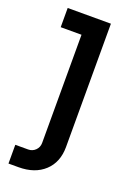

<svg xmlns="http://www.w3.org/2000/svg" viewBox="-134 -537 547 789"><g transform="rotate(20 139.5 -142.0)"><path d="M10 200V118H66Q85 118 98 105Q111 92 111 73V-444L155 -400H20V-484H209V55Q209 122 167 161Q125 200 54 200Z"/></g></svg>

Font: SUSE Medium
Style: Regular
Weight: 500
Designer: Rene Bieder
Foundry: SUSE
Version: Version 1.000